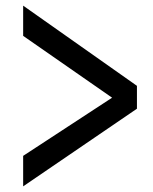

<svg xmlns="http://www.w3.org/2000/svg" viewBox="-20 -703 543 680"><path d="M465 -318V-399L62 -683V-576L377 -357L62 -151V-43Z"/></svg>

Font: Alpha Sans Medium
Style: Regular
Weight: 500
Designer: [Spoqa Han Sans Neo] Dong-huui Kim  Younghwa Kang  Yujin Lee  [Noto Sans] Ryoko NISHIZUKA  (kana & ideographs); Paul D. 
Foundry: Spoqa (http://www.spoqa-han-sans.com)
Version: Version 1.100;hotconv 1.0.109;makeotfexe 2.5.65596